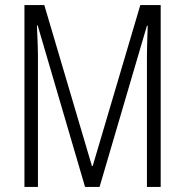

<svg xmlns="http://www.w3.org/2000/svg" viewBox="-20 -785 725 754"><path d="M314 -51H371L557 -684H560C558 -621 557 -586 557 -567V-51H611V-765H531L344 -133H341L154 -765H76V-51H129V-570C129 -587 128 -621 125 -685H128Z"/></svg>

Font: Noto Sans Tamil UI ExtraCondensed Light
Style: Regular
Weight: 300
Width: 2
Designer: Jelle Bosma - Monotype Design Team
Foundry: Monotype Imaging Inc.
Version: Version 2.004